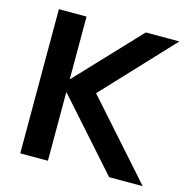

<svg xmlns="http://www.w3.org/2000/svg" viewBox="-107 -835 929 939"><g transform="rotate(15 357.5 -365.0)"><path d="M77 0V-730H217V-414H219L517 -730H687L359 -380L697 0H527L219 -346H217V0Z"/></g></svg>

Font: M PLUS 2
Style: Bold
Weight: 700
Designer: Coji Morishita
Foundry: UNDERFOREST DESIGN
Version: Version 1.001